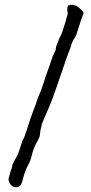

<svg xmlns="http://www.w3.org/2000/svg" viewBox="-20 -737 382 809"><path d="M306.6 -606.4Q305.7 -601.6 301.8 -591.8Q297.9 -582 294.9 -578.1Q282.2 -558.6 277.3 -537.1Q276.4 -535.2 261.7 -496.1Q240.2 -431.6 217.8 -368.2Q197.3 -307.6 179.7 -269.5Q173.8 -255.9 168 -242.2Q162.1 -228.5 156.2 -213.9Q154.3 -207 150.4 -187.5Q148.4 -168 146.5 -160.2Q142.6 -150.4 134.8 -136.7Q131.8 -132.8 123 -112.3Q117.2 -96.7 112.8 -78.1Q108.4 -59.6 99.6 -43.9Q91.8 -29.3 85.9 -13.7Q80.1 2 76.2 18.6Q74.2 30.3 68.4 41Q62.5 51.8 46.9 51.8Q33.2 51.8 25.4 41Q18.6 34.2 15.6 19.5Q15.6 16.6 17.6 9.8Q19.5 2.9 21.5 -3.9Q23.4 -11.7 25.4 -18.1Q27.3 -24.4 29.3 -27.3Q31.2 -37.1 33.2 -44.9Q37.1 -51.8 41 -60.5Q44.9 -67.4 48.8 -74.2Q56.6 -87.9 56.6 -89.8Q71.3 -135.7 74.2 -142.6Q84 -160.2 93.8 -192.4Q101.6 -216.8 109.4 -240.2Q110.4 -245.1 130.9 -297.9Q134.8 -311.5 138.7 -322.3Q148.4 -344.7 154.3 -359.4Q157.2 -368.2 171.9 -413.1L189.5 -462.9L202.1 -500L214.8 -527.3Q214.8 -534.2 216.8 -541Q220.7 -551.8 220.7 -552.7Q221.7 -555.7 223.6 -558.6Q226.6 -564.5 226.6 -566.4Q227.5 -571.3 234.4 -584Q239.3 -592.8 244.1 -607.4Q247.1 -619.1 252 -632.8Q256.8 -644.5 258.8 -656.2Q261.7 -668 265.6 -679.7L263.7 -691.4V-697.3Q263.7 -707 265.6 -710.9Q268.6 -716.8 277.3 -716.8Q292 -716.8 304.7 -710.9Q312.5 -705.1 326.2 -692.4V-691.4L328.1 -690.4Q327.1 -689.5 330.1 -687.5Q332 -684.6 332 -680.7Q325.2 -666 306.6 -606.4Z"/></svg>

Font: ToneOZ-Zhuyin-Tsuipita-TC
Style: Regular
Weight: 400
Designer: ÂÆ£ÂøóÂáåJeffrey Xuan(jeffreyx@gmail.com, ToneOZ.com) ÈòøÂù§(cjkFonts)
Foundry: ToneOZ
Version: Version 0.240710